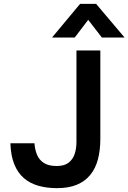

<svg xmlns="http://www.w3.org/2000/svg" viewBox="-20 -969 667 997"><path d="M276 8Q223 8 179 -4.5Q135 -17 103.5 -44.5Q72 -72 54 -116.5Q36 -161 34 -225H159Q161 -193 172 -166Q183 -139 207.5 -123Q232 -107 274 -107Q314 -107 336 -124Q358 -141 367.5 -169Q377 -197 377 -232V-707H501V-248Q501 -189 488.5 -141.5Q476 -94 448.5 -60.5Q421 -27 378.5 -9.5Q336 8 276 8ZM250 -774 396 -949H479L627 -774H509L438 -866L368 -774Z"/></svg>

Font: Onest SemiBold
Style: Regular
Weight: 600
Designer: Dmitri Voloshin, Andrey Kudryavtsev
Foundry: Dmitri Voloshin, Andrey Kudryavtsev
Version: Version 1.000;gftools[0.9.33]